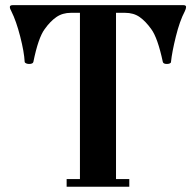

<svg xmlns="http://www.w3.org/2000/svg" viewBox="-20 -713 747 733"><path d="M17.6 -686.5Q17.6 -693.4 29.3 -693.4H679.7Q690.4 -693.4 690.4 -686.5Q690.4 -679.7 685.5 -669.9Q666 -632.8 651.4 -573.7Q636.7 -514.6 632.8 -476.6Q632.8 -472.7 627.9 -470.7Q623 -468.8 617.2 -468.8Q603.5 -468.8 601.6 -476.6Q582 -568.4 557.6 -601.6Q536.1 -631.8 513.2 -647.9Q490.2 -664.1 457 -664.1H422.9V-29.3H473.6V0H234.4V-29.3H285.2V-664.1H251Q218.8 -664.1 195.3 -647.9Q171.9 -631.8 150.4 -601.6Q126 -568.4 107.4 -476.6Q105.5 -468.8 90.8 -468.8Q85.9 -468.8 80.6 -470.7Q75.2 -472.7 74.2 -476.6Q72.3 -514.6 57.1 -573.7Q42 -632.8 23.4 -669.9Q17.6 -679.7 17.6 -686.5Z"/></svg>

Font: Monomakh Unicode TT
Style: Medium
Weight: 500
Designer: Alexey Kryukov, Aleksandr Andreev
Version: Version 1.1